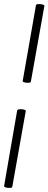

<svg xmlns="http://www.w3.org/2000/svg" viewBox="-25 -756 237 939"><path d="M111 -351Q102 -351 93.5 -353.5Q85 -356 86 -360L151 -731Q151 -736 167 -736Q177 -736 185 -733.5Q193 -731 192 -727L126 -357Q126 -351 111 -351ZM20 163Q10 163 2 160.5Q-6 158 -5 154L59 -216Q61 -222 76 -222Q86 -222 94 -219.5Q102 -217 101 -213L35 158Q35 163 20 163Z"/></svg>

Font: Cormorant Infant SemiBold
Style: Italic
Weight: 600
Italic angle: -10°
Designer: Christian Thalmann (Catharsis Fonts)
Foundry: Catharsis Fonts
Version: Version 4.000